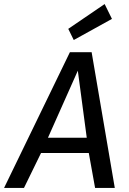

<svg xmlns="http://www.w3.org/2000/svg" viewBox="-56 -925 637 945"><path d="M381 -172H146L62 0H-36L288 -668H395L509 0H412ZM371 -247 327 -577 180 -247ZM495 -832 307 -728 280 -783 459 -905Z"/></svg>

Font: Rambla
Style: Italic
Weight: 400
Italic angle: -12°
Designer: Martin Sommaruga
Foundry: Martin Sommaruga
Version: Version 1.001